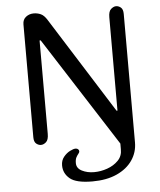

<svg xmlns="http://www.w3.org/2000/svg" viewBox="-61 -761 864 1034"><g transform="rotate(-5 371.5 -244.5)"><path d="M605 -709Q619 -709 631 -699Q643 -689 643 -664V31Q643 84 613.5 127Q584 170 529 195Q474 220 397 220Q309 220 275 191.5Q241 163 241 120Q241 93 256.5 74Q272 55 291 45.5Q310 36 321 36Q330 36 335 41Q340 46 340 52Q340 58 334 65Q328 72 322 83Q316 94 316 114Q316 142 344.5 156.5Q373 171 410 171Q446 171 481.5 158.5Q517 146 541 121.5Q565 97 564 60V30L185 -561H179V-56Q179 -24 165.5 -12Q152 0 138 0Q124 0 112 -10Q100 -20 100 -45V-655Q100 -681 118 -695Q136 -709 160 -709Q180 -709 198 -701Q216 -693 232 -667L559 -148H564V-653Q564 -685 578 -697Q592 -709 605 -709Z"/></g></svg>

Font: Marmelad
Style: Regular
Weight: 400
Designer: Manvel Shmavonyan
Foundry: Cyreal
Version: Version 1.110; ttfautohint (v1.8.4.7-5d5b)